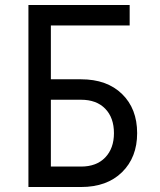

<svg xmlns="http://www.w3.org/2000/svg" viewBox="-20 -750 640 770"><path d="M94 0V-730H500V-648H184V-432H305Q409 -432 469.5 -373Q530 -314 530 -216Q530 -119 469.5 -59.5Q409 0 305 0ZM184 -82H305Q367 -82 402 -118.5Q437 -155 437 -216Q437 -278 402 -314Q367 -350 305 -350H184Z"/></svg>

Font: JetBrains Mono NL
Style: Regular
Weight: 400
Monospace: yes
Designer: Philipp Nurullin, Konstantin Bulenkov
Foundry: JetBrains
Version: Version 2.305; ttfautohint (v1.8.4.7-5d5b)